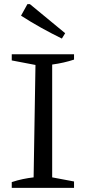

<svg xmlns="http://www.w3.org/2000/svg" viewBox="-20 -911 419 931"><path d="M37 0V-28Q64 -37 90.5 -42.5Q117 -48 143 -51L152 -596L37 -618V-648H339V-622Q315 -614 288.5 -608Q262 -602 233 -598V-51L339 -31V0ZM280 -724Q229 -749 179.5 -776.5Q130 -804 82 -835L113 -891H125L296 -750Z"/></svg>

Font: Piazzolla SC
Style: Regular
Weight: 400
Designer: Juan Pablo del Peral
Foundry: Huerta Tipografica
Version: Version 1.330